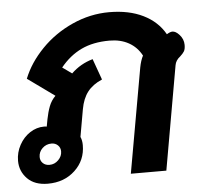

<svg xmlns="http://www.w3.org/2000/svg" viewBox="-47 -652 746 711"><g transform="rotate(-5 326.0 -296.5)"><path d="M0 -84Q0 -115 15 -142.5Q30 -170 54.5 -186Q79 -202 107 -202Q113 -202 117 -201L122 -228Q127 -254 135 -275Q143 -296 159 -312L59 -384Q82 -442 131 -492.5Q180 -543 246.5 -573Q313 -603 384 -603Q457 -603 510 -577Q563 -551 590 -503Q603 -511 611 -511Q623 -511 636 -497Q652 -480 652 -458Q652 -442 647 -434Q642 -426 632 -417Q615 -404 612 -386L544 0H412L481 -389Q486 -415 495 -432Q478 -464 447.5 -481Q417 -498 376 -498Q315 -498 271 -477Q227 -456 193 -414L228 -389Q262 -422 308 -435L336 -357Q301 -342 282 -317.5Q263 -293 256 -254L238 -152Q244 -139 244 -121Q244 -65 204 -27.5Q164 10 103 10Q54 10 27 -17.5Q0 -45 0 -84ZM162 -105Q162 -119 152.5 -128Q143 -137 129 -137Q109 -137 95 -123.5Q81 -110 81 -91Q81 -77 90.5 -68Q100 -59 115 -59Q134 -59 148 -73Q162 -87 162 -105Z"/></g></svg>

Font: Niramit
Style: Bold Italic
Weight: 700
Italic angle: -10°
Designer: Katatrad Aksorn Co.,Ltd.
Foundry: Cadson Demak Co.,Ltd.
Version: Version 1.001; ttfautohint (v1.6)